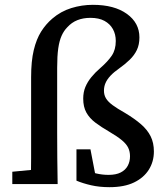

<svg xmlns="http://www.w3.org/2000/svg" viewBox="-20 -763 683 796"><path d="M31 0V-51L135 -61H184V0ZM108 0Q109 -54 109 -108Q109 -162 109 -215V-443Q109 -510 120 -555.5Q131 -601 150.5 -632Q170 -663 197 -686Q232 -716 275.5 -729.5Q319 -743 365 -743Q454 -743 506 -705.5Q558 -668 558 -608Q558 -578 547.5 -556Q537 -534 518 -515.5Q499 -497 475 -480Q452 -464 438 -449Q424 -434 417.5 -419Q411 -404 411 -387Q411 -369 419.5 -355Q428 -341 447 -327Q466 -313 498 -295Q538 -271 564.5 -248Q591 -225 604.5 -198Q618 -171 618 -135Q618 -93 597 -59.5Q576 -26 535.5 -6.5Q495 13 434 13Q392 13 357.5 5Q323 -3 297 -14V-144H355L380 -14L323 -65Q353 -50 378.5 -44Q404 -38 430 -38Q461 -38 480.5 -48Q500 -58 509.5 -75.5Q519 -93 519 -115Q519 -135 511.5 -150.5Q504 -166 485.5 -181.5Q467 -197 433 -217Q400 -236 375.5 -254.5Q351 -273 338 -296.5Q325 -320 325 -354Q325 -381 334 -402.5Q343 -424 359 -443.5Q375 -463 396 -481Q427 -508 443.5 -532.5Q460 -557 460 -593Q460 -621 448 -642.5Q436 -664 413 -676.5Q390 -689 355 -689Q325 -689 301 -679.5Q277 -670 259 -650Q245 -636 235.5 -615Q226 -594 221.5 -562.5Q217 -531 217 -482V-215Q217 -162 217.5 -108Q218 -54 219 0Z"/></svg>

Font: Source Serif 4 Medium
Style: Regular
Weight: 500
Designer: Frank Grießhammer
Foundry: Adobe Systems Incorporated
Version: Version 4.004;hotconv 1.0.116;makeotfexe 2.5.65601